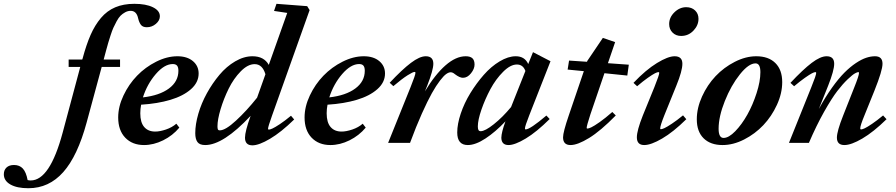

<svg xmlns="http://www.w3.org/2000/svg" viewBox="-290 -745 4671 1001"><path d="M-142.1 236.3Q-201.7 236.3 -235.8 216.8Q-270 197.3 -270 163.6Q-270 141.6 -256.1 128.4Q-242.2 115.2 -216.8 115.2Q-188 115.2 -170.9 133.8Q-153.8 152.3 -146 193.8Q-138.7 195.8 -129.9 195.8Q-30.3 195.8 36.6 -53.2L128.4 -396H67.9V-434.6H138.7L140.6 -439.9Q160.2 -512.7 182.4 -563.2Q204.6 -613.8 236.3 -651.4Q268.1 -689 311 -707Q354 -725.1 410.2 -725.1Q470.7 -725.1 507.1 -707.3Q543.5 -689.5 543.5 -660.2Q543.5 -638.2 522.7 -620.6Q502 -603 475.6 -603Q454.1 -603 444.6 -615.7Q435.1 -628.4 430.2 -649.4Q421.9 -688.5 391.1 -688.5Q376.5 -688.5 362.5 -680.9Q348.6 -673.3 338.4 -663.1Q328.1 -652.8 317.9 -633.8Q307.6 -614.7 301 -600.1Q294.4 -585.4 286.4 -560.5Q278.3 -535.6 274.4 -522.2Q270.5 -508.8 263.7 -483.9L250.5 -434.6H335.9V-396H240.2L161.6 -106Q114.3 68.4 39.8 152.3Q-34.7 236.3 -142.1 236.3Z M460.9 11.2Q399.9 11.2 363 -27.1Q326.2 -65.4 326.2 -132.8Q326.2 -189 353.8 -247.3Q381.3 -305.7 424.6 -350.3Q467.8 -395 524.2 -423.3Q580.6 -451.7 634.8 -451.7Q685.5 -451.7 715.6 -426.5Q745.6 -401.4 745.6 -361.8Q745.6 -315.4 705.6 -280Q665.5 -244.6 598.6 -224.6Q531.7 -204.6 445.8 -199.2Q441.4 -176.8 441.4 -154.3Q441.4 -106.4 461.9 -82.8Q482.4 -59.1 519 -59.1Q543.5 -59.1 575.2 -69.8Q606.9 -80.6 629.4 -100.1L645 -79.6Q610.4 -38.1 560.5 -13.4Q510.7 11.2 460.9 11.2ZM610.8 -411.1Q567.4 -411.1 522.5 -359.1Q477.5 -307.1 455.1 -237.3Q541.5 -247.1 590.8 -283.7Q640.1 -320.3 640.1 -376Q640.1 -394.5 633.1 -402.8Q626 -411.1 610.8 -411.1Z M779.8 11.2Q751 11.2 739.5 -4.4Q728 -20 728 -50.8Q728 -96.7 743.9 -151.6Q759.8 -206.5 788.6 -258.8Q817.4 -311 854 -354.7Q890.6 -398.4 936 -425Q981.4 -451.7 1026.4 -451.7Q1086.4 -451.7 1111.3 -406.7L1207.5 -677.7L1138.7 -688L1151.4 -725.1L1311.5 -712.9L1324.2 -692.4L1128.4 -142.6Q1107.4 -84.5 1107.4 -73.2Q1107.4 -69.3 1111.8 -69.3Q1117.7 -69.3 1130.4 -75Q1143.1 -80.6 1169.2 -97.9Q1195.3 -115.2 1227.1 -141.6L1243.7 -122.1Q1175.8 -55.7 1117.9 -21.5Q1060.1 12.7 1025.9 12.7Q987.3 12.7 987.3 -27.3Q987.3 -59.6 1016.6 -141.1Q874 11.2 779.8 11.2ZM843.8 -86.4Q843.8 -75.7 845.9 -70.6Q848.1 -65.4 856 -65.4Q885.3 -65.4 940.4 -116.2Q995.6 -167 1050.3 -235.8L1093.8 -357.9Q1078.1 -410.6 1037.6 -410.6Q1002 -410.6 965.1 -373Q928.2 -335.4 902.3 -283Q876.5 -230.5 860.1 -176Q843.8 -121.6 843.8 -86.4Z M1432.6 11.2Q1371.6 11.2 1334.7 -27.1Q1297.9 -65.4 1297.9 -132.8Q1297.9 -189 1325.4 -247.3Q1353 -305.7 1396.2 -350.3Q1439.5 -395 1495.8 -423.3Q1552.2 -451.7 1606.4 -451.7Q1657.2 -451.7 1687.3 -426.5Q1717.3 -401.4 1717.3 -361.8Q1717.3 -315.4 1677.2 -280Q1637.2 -244.6 1570.3 -224.6Q1503.4 -204.6 1417.5 -199.2Q1413.1 -176.8 1413.1 -154.3Q1413.1 -106.4 1433.6 -82.8Q1454.1 -59.1 1490.7 -59.1Q1515.1 -59.1 1546.9 -69.8Q1578.6 -80.6 1601.1 -100.1L1616.7 -79.6Q1582 -38.1 1532.2 -13.4Q1482.4 11.2 1432.6 11.2ZM1582.5 -411.1Q1539.1 -411.1 1494.1 -359.1Q1449.2 -307.1 1426.8 -237.3Q1513.2 -247.1 1562.5 -283.7Q1611.8 -320.3 1611.8 -376Q1611.8 -394.5 1604.7 -402.8Q1597.7 -411.1 1582.5 -411.1Z M1733.4 0 1850.6 -291Q1876 -354 1876 -365.7Q1876 -370.1 1871.6 -370.1Q1862.8 -370.1 1834.2 -352.1Q1805.7 -334 1760.7 -295.9L1741.7 -313.5Q1806.6 -382.8 1852.3 -417.2Q1897.9 -451.7 1929.7 -451.7Q1969.2 -451.7 1969.2 -412.6Q1969.2 -379.9 1937.5 -298.8L1925.3 -268.6Q1978.5 -356.9 2032.7 -404.3Q2086.9 -451.7 2137.7 -451.7Q2161.6 -451.7 2172.9 -441.2Q2184.1 -430.7 2184.1 -408.2Q2184.1 -386.2 2165.5 -362.8Q2147 -339.4 2123.5 -339.4Q2106.4 -339.4 2081.5 -358.4Q2070.3 -368.2 2059.6 -368.2Q2049.3 -368.2 2036.4 -359.1Q2023.4 -350.1 2003.7 -324.5Q1983.9 -298.8 1961.7 -259.3Q1939.5 -219.7 1909.4 -152.8Q1879.4 -85.9 1847.7 0Z M2148.9 11.2Q2093.8 11.2 2093.8 -54.2Q2093.8 -98.1 2112.1 -152.8Q2130.4 -207.5 2162.1 -259.3Q2193.8 -311 2232.2 -354.7Q2270.5 -398.4 2314.9 -425Q2359.4 -451.7 2398.9 -451.7Q2445.8 -451.7 2463.9 -411.1L2488.8 -473.1L2580.1 -425.8L2469.2 -143.6Q2446.8 -86.9 2446.8 -75.2Q2446.8 -70.3 2450.2 -70.3Q2473.6 -70.3 2558.6 -142.6L2575.7 -124.5Q2507.8 -57.1 2451.2 -22.9Q2394.5 11.2 2361.3 11.2Q2324.7 11.2 2323.7 -26.4Q2324.2 -55.2 2345.2 -112.3Q2293 -57.1 2241 -22.9Q2189 11.2 2148.9 11.2ZM2201.2 -85.9Q2201.2 -72.8 2204.6 -66.9Q2208 -61 2216.3 -61Q2238.8 -61 2284.4 -97.2Q2330.1 -133.3 2374.5 -187L2449.2 -375Q2437 -408.7 2404.8 -408.7Q2371.1 -408.7 2333 -370.6Q2294.9 -332.5 2266.8 -280.3Q2238.8 -228 2220 -173.6Q2201.2 -119.1 2201.2 -85.9Z M2684.6 11.2Q2645.5 11.2 2645.5 -28.8Q2645.5 -56.2 2675.3 -143.1L2753.9 -374L2669.4 -382.3L2676.8 -429.2L2770.5 -422.9L2771.5 -426.8L2853 -547.4L2917 -525.4L2879.4 -415.5L2988.3 -407.7L2980.5 -351.1L2861.3 -363.3L2788.1 -148.9Q2768.6 -88.9 2768.6 -78.1Q2768.6 -74.7 2772.5 -74.7Q2778.8 -74.7 2793 -81.3Q2807.1 -87.9 2836.7 -108.6Q2866.2 -129.4 2902.3 -161.1L2920.4 -143.1Q2840.8 -62 2781 -25.4Q2721.2 11.2 2684.6 11.2Z M3261.2 -557.6Q3233.9 -557.6 3216.3 -575.2Q3198.7 -592.8 3198.7 -619.6Q3198.7 -654.3 3226.1 -680.9Q3253.4 -707.5 3287.6 -707.5Q3315.9 -707.5 3333.7 -690.7Q3351.6 -673.8 3351.6 -647Q3351.6 -612.8 3325.2 -585.2Q3298.8 -557.6 3261.2 -557.6ZM3068.8 11.2Q3030.3 11.2 3030.3 -28.8Q3030.3 -64.5 3061.5 -143.1L3121.6 -290.5Q3147 -354 3147 -365.2Q3147 -369.1 3142.6 -369.1Q3137.2 -369.1 3124.5 -362.8Q3111.8 -356.4 3087.2 -339.1Q3062.5 -321.8 3031.7 -295.4L3012.7 -313Q3077.1 -380.9 3135 -416.3Q3192.9 -451.7 3227.1 -451.7Q3267.6 -451.7 3267.6 -412.6Q3267.6 -375.5 3236.3 -298.8L3173.8 -144.5Q3151.9 -89.4 3151.9 -75.2Q3151.9 -71.3 3155.3 -71.3Q3161.1 -71.3 3173.8 -76.9Q3186.5 -82.5 3212.6 -99.9Q3238.8 -117.2 3271 -143.6L3288.1 -123.5Q3220.2 -56.6 3162.1 -22.7Q3104 11.2 3068.8 11.2Z M3477.1 11.2Q3414.1 11.2 3378.4 -23.9Q3342.8 -59.1 3342.8 -123Q3342.8 -181.6 3370.1 -241.9Q3397.5 -302.2 3440.7 -347.9Q3483.9 -393.6 3540.8 -422.6Q3597.7 -451.7 3652.8 -451.7Q3716.8 -451.7 3752.4 -416.3Q3788.1 -380.9 3788.1 -316.9Q3788.1 -258.3 3760.5 -198.2Q3732.9 -138.2 3689.7 -92.5Q3646.5 -46.9 3589.6 -17.8Q3532.7 11.2 3477.1 11.2ZM3482.4 -25.9Q3509.3 -25.9 3543.5 -61Q3577.6 -96.2 3606.2 -147.2Q3634.8 -198.2 3654.5 -259.5Q3674.3 -320.8 3674.3 -368.7Q3674.3 -414.6 3648.9 -414.6Q3613.3 -414.6 3567.4 -357.2Q3521.5 -299.8 3489 -218.5Q3456.5 -137.2 3456.5 -73.7Q3456.5 -25.9 3482.4 -25.9Z M3823.2 0 3939.9 -290.5Q3965.3 -353 3965.3 -365.2Q3965.3 -369.1 3960.9 -369.1Q3955.6 -369.1 3943.1 -362.8Q3930.7 -356.4 3905.8 -338.9Q3880.9 -321.3 3850.1 -295.4L3831.1 -313Q3896.5 -382.8 3941.9 -417.2Q3987.3 -451.7 4019.5 -451.7Q4059.1 -451.7 4059.1 -412.6Q4059.1 -377.9 4027.8 -298.8L3979 -176.8Q4012.7 -238.8 4047.4 -287.4Q4082 -335.9 4112.3 -366.2Q4142.6 -396.5 4172.4 -416.3Q4202.1 -436 4226.1 -443.8Q4250 -451.7 4272 -451.7Q4311 -451.7 4311 -412.6Q4311 -377.4 4269 -272.5L4217.3 -144.5Q4194.8 -90.3 4194.8 -75.2Q4194.8 -70.3 4199.7 -70.3Q4205.6 -70.3 4218.3 -76.2Q4231 -82 4256.6 -99.4Q4282.2 -116.7 4314 -143.1L4332 -123.5Q4263.7 -56.6 4205.8 -22.7Q4147.9 11.2 4112.3 11.2Q4073.2 11.2 4073.2 -27.3Q4073.2 -60.5 4106 -143.1L4163.1 -287.6Q4188.5 -350.6 4188.5 -365.2Q4188.5 -369.1 4184.6 -369.1Q4179.7 -369.1 4167.5 -362.5Q4155.3 -356 4129.6 -331.8Q4104 -307.6 4075.2 -270.3Q4046.4 -232.9 4006.3 -161.9Q3966.3 -90.8 3927.2 0Z"/></svg>

Font: Elstob 10pt
Style: Bold Italic
Weight: 700
Italic angle: -20°
Designer: Peter S. Baker
Version: Version 1.015